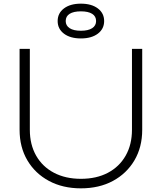

<svg xmlns="http://www.w3.org/2000/svg" viewBox="-20 -1017 884 1049"><path d="M143 -308Q143 -227 177.5 -166.5Q212 -106 275 -73Q338 -40 422 -40Q507 -40 569.5 -73Q632 -106 666.5 -166.5Q701 -227 701 -308V-750H757V-308Q757 -213 714.5 -141Q672 -69 597 -28.5Q522 12 422 12Q323 12 247.5 -28.5Q172 -69 129.5 -141Q87 -213 87 -308V-750H143ZM422 -807Q364 -807 329.5 -833Q295 -859 295 -902Q295 -945 329.5 -971Q364 -997 422 -997Q480 -997 514.5 -971Q549 -945 549 -902Q549 -859 514.5 -833Q480 -807 422 -807ZM422 -849Q462 -849 483.5 -863Q505 -877 505 -902Q505 -928 483.5 -941.5Q462 -955 422 -955Q382 -955 360.5 -941.5Q339 -928 339 -902Q339 -877 360.5 -863Q382 -849 422 -849Z"/></svg>

Font: Bounded
Style: Regular
Weight: 200
Designer: Vlad Churkin
Version: Version 1.0